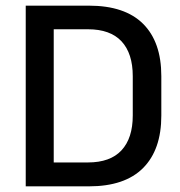

<svg xmlns="http://www.w3.org/2000/svg" viewBox="-20 -659 638 679"><path d="M294.5 0H139.5V-84.5H291Q370 -84.5 409.8 -127.5Q449.5 -170.5 449.5 -250.5V-389.5Q449.5 -470 409.8 -512.8Q370 -555.5 291 -555.5H139V-639H294.5Q421.5 -639 486 -574.8Q550.5 -510.5 550.5 -390V-250Q550.5 -129.5 486 -64.8Q421.5 0 294.5 0ZM170 0H71V-639H170Z"/></svg>

Font: Anek Malayalam Medium
Style: Regular
Weight: 500
Designer: Maithili Shingre (Malayalam) & Yesha Goshar (Latin)
Foundry: Ek Type
Version: Version 1.003